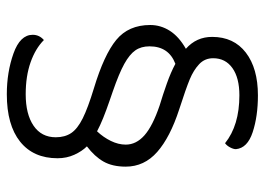

<svg xmlns="http://www.w3.org/2000/svg" viewBox="-124 -624 758 549"><g transform="rotate(90 254.5 -350.0)"><path d="M80 -65Q80 -84 95 -97Q119 -73 158.5 -59Q198 -45 250 -45Q307 -45 340 -67.5Q373 -90 373 -131Q373 -157 361 -175Q349 -193 319 -208Q289 -223 233 -240Q137 -269 94.5 -304Q52 -339 52 -401Q52 -431 68.5 -457Q85 -483 120 -503Q86 -533 86 -578Q86 -640 131 -674.5Q176 -709 253 -709Q313 -709 358.5 -694Q404 -679 407 -646Q407 -639 402 -629.5Q397 -620 390 -615Q339 -656 253 -656Q203 -656 175 -636Q147 -616 147 -581Q147 -557 164 -541Q181 -525 207.5 -514Q234 -503 293 -484Q373 -458 415 -421Q457 -384 457 -331Q457 -293 442.5 -267.5Q428 -242 399 -220Q413 -206 423 -184Q433 -162 433 -136Q433 -67 385.5 -29Q338 9 250 9Q187 9 133.5 -10Q80 -29 80 -65ZM394 -331Q394 -361 367.5 -384.5Q341 -408 282 -428Q252 -437 219.5 -448.5Q187 -460 163 -473Q113 -454 113 -399Q113 -375 124.5 -358.5Q136 -342 163 -327Q190 -312 242 -294L268 -285Q297 -275 318 -266.5Q339 -258 356 -249Q373 -267 383.5 -288.5Q394 -310 394 -331Z"/></g></svg>

Font: K2D ExtraLight
Style: Regular
Weight: 275
Designer: Katatrad Aksorn Co.,Ltd.
Foundry: Cadson Demak Co.,Ltd.
Version: Version 1.000; ttfautohint (v1.6)